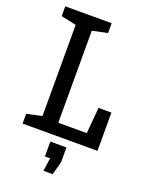

<svg xmlns="http://www.w3.org/2000/svg" viewBox="-170 -806 860 1108"><g transform="rotate(20 260.0 -252.5)"><path d="M414 -235H493V0H33V-60L126 -80V-640L33 -660V-720H318V-660L225 -640V-75H400ZM219 43H318V134L296 215H239L251 134H219Z"/></g></svg>

Font: Hermeneus One
Style: Regular
Weight: 400
Designer: Rodrigo Fuenzalida, Pablo Impallari
Foundry: Pablo Impallari, Rodrigo Fuenzalida
Version: Version 1.002; ttfautohint (v0.93) -l 8 -r 50 -G 200 -x 14 -